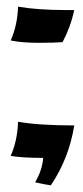

<svg xmlns="http://www.w3.org/2000/svg" viewBox="-20 -467 247 574"><path d="M175 -437H202Q191 -386 167 -341Q143 -339 94.5 -339Q46 -339 12 -346Q32 -391 34 -447Q94 -437 175 -437ZM34 -103Q97 -92 202 -92Q186 7 132 87Q110 84 85 78Q107 40 109 5Q45 5 12 -1Q32 -46 34 -103Z"/></svg>

Font: Ruslan Display
Style: Regular
Weight: 400
Designer: Denis Masharov, Vladimir Rabdu
Foundry: Denis Masharov, Vladimir Rabdu
Version: Version 1.000; ttfautohint (v1.4.1)